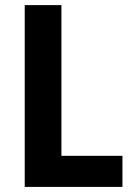

<svg xmlns="http://www.w3.org/2000/svg" viewBox="-20 -734 525 754"><path d="M77.1 0V-713.9H221.2V-122.1H460.9V0Z"/></svg>

Font: Open Sans SemiCondensed
Style: Bold
Weight: 700
Width: 4
Designer: Monotype Design Team
Foundry: Monotype Imaging Inc.
Version: Version 3.003